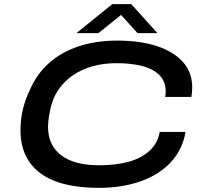

<svg xmlns="http://www.w3.org/2000/svg" viewBox="-20 -895 988 927"><path d="M458 12Q269 12 174 -59.5Q79 -131 79 -266Q79 -321 91 -369Q103 -417 123 -458Q156 -536 215.5 -589.5Q275 -643 358.5 -671Q442 -699 546 -699Q656 -699 737 -672.5Q818 -646 863 -596Q908 -546 908 -473Q908 -462 907 -450.5Q906 -439 904 -427H777Q779 -434 779.5 -441.5Q780 -449 780 -454Q780 -501 750.5 -531.5Q721 -562 667.5 -576Q614 -590 542 -590Q480 -590 426.5 -575Q373 -560 330.5 -530.5Q288 -501 259.5 -458Q231 -415 221 -358Q218 -342 216 -330.5Q214 -319 213.5 -310.5Q213 -302 212.5 -295.5Q212 -289 212 -284Q212 -221 242 -179.5Q272 -138 327 -117.5Q382 -97 457 -97Q539 -97 601 -114Q663 -131 702.5 -167.5Q742 -204 751 -258H876Q861 -172 804.5 -111.5Q748 -51 658.5 -19.5Q569 12 458 12ZM349 -735 522 -875H614L740 -735H644L541 -849H597L455 -735Z"/></svg>

Font: Archivo Expanded Medium
Style: Italic
Weight: 500
Width: 7
Italic angle: -10°
Designer: Hector Gatti
Foundry: Omnibus-Type
Version: Version 2.001